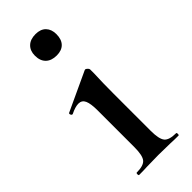

<svg xmlns="http://www.w3.org/2000/svg" viewBox="-204 -640 674 674"><g transform="rotate(-45 133.0 -303.5)"><path d="M44 -12Q78 -12 89.5 -26Q101 -40 101 -81V-263Q101 -297 94 -312.5Q87 -328 70 -328Q54 -328 30 -316H29Q25 -316 23 -321Q21 -326 24 -328L168 -395L171 -396Q175 -396 179.5 -391.5Q184 -387 184 -384V-363Q182 -321 182 -264V-81Q182 -40 193.5 -26Q205 -12 239 -12Q242 -12 242 -6Q242 0 239 0Q214 0 199 -1L141 -2L83 -1Q69 0 44 0Q41 0 41 -6Q41 -12 44 -12ZM81 -555Q81 -579 95.5 -593Q110 -607 136 -607Q161 -607 174.5 -593Q188 -579 188 -555Q188 -529 174.5 -515Q161 -501 136 -501Q110 -501 95.5 -515Q81 -529 81 -555Z"/></g></svg>

Font: Cormorant Garamond SemiBold
Style: Regular
Weight: 600
Designer: Christian Thalmann (Catharsis Fonts)
Foundry: Catharsis Fonts
Version: Version 4.000